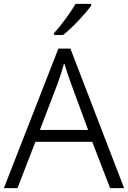

<svg xmlns="http://www.w3.org/2000/svg" viewBox="-20 -967 658 987"><path d="M449 -938V-947H368C343 -902 293 -835 258 -797V-787H304C353 -825 420 -898 449 -938ZM546 0H618L342 -717H280L0 0H70L162 -238H454ZM343 -543 433 -299H185L278 -542C287 -567 300 -606 310 -643C319 -614 336 -561 343 -543Z"/></svg>

Font: Noto Sans Thaana Light
Style: Regular
Weight: 300
Designer: David Williams
Foundry: Google Inc.
Version: Version 3.001